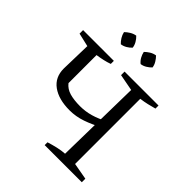

<svg xmlns="http://www.w3.org/2000/svg" viewBox="-228 -1002 1152 1152"><g transform="rotate(45 348.0 -426.5)"><path d="M339 0V-24Q371 -34 401.5 -41Q432 -48 462 -50L472 -601L366 -621V-651H654V-625Q629 -618 603.5 -612Q578 -606 548 -602V-49L654 -30V0ZM297 -253Q204 -253 149.5 -292.5Q95 -332 95 -406L100 -601L14 -621V-651H275V-625Q253 -617 228.5 -611.5Q204 -606 177 -602V-364Q199 -336 235.5 -325.5Q272 -315 324 -315Q369 -315 412.5 -327.5Q456 -340 502 -365V-316Q454 -289 402 -271Q350 -253 297 -253ZM263 -853Q277 -840 287 -822.5Q297 -805 299 -787Q288 -774 270 -763.5Q252 -753 234 -751Q221 -763 210.5 -780Q200 -797 196 -816Q209 -829 226.5 -839.5Q244 -850 263 -853ZM431 -853Q444 -840 454.5 -822.5Q465 -805 467 -787Q455 -774 437.5 -763.5Q420 -753 402 -751Q387 -763 377.5 -780Q368 -797 364 -816Q377 -829 394 -839.5Q411 -850 431 -853Z"/></g></svg>

Font: Piazzolla 24pt
Style: Regular
Weight: 400
Designer: Juan Pablo del Peral
Foundry: Huerta Tipografica
Version: Version 2.005